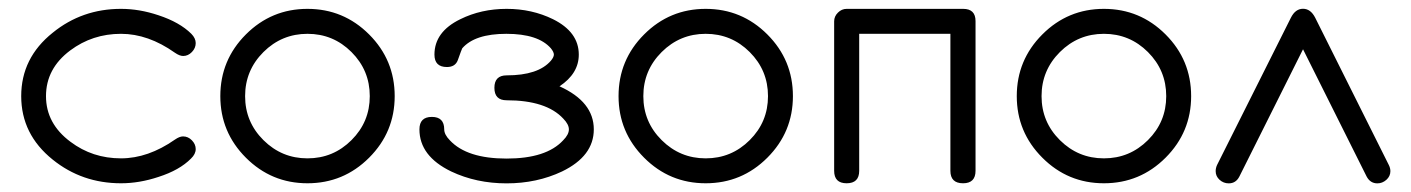

<svg xmlns="http://www.w3.org/2000/svg" viewBox="-20 -420 3234 440"><path d="M428.5 -321.3Q428.5 -309.8 419.8 -300.8Q411.1 -291.7 399.7 -291.7Q391.6 -291.7 380.9 -299.1Q319.6 -342.5 257.3 -342.5Q191.9 -342.5 140.9 -304.4Q85.4 -262.9 85.4 -199.7Q85.4 -136.7 141.6 -95Q191.9 -57.1 257.3 -57.1Q319.3 -57.1 380.9 -100.1Q391.4 -107.4 399.4 -107.4Q411.1 -107.4 419.8 -98.4Q428.5 -89.4 428.5 -78.4Q428.5 -66.9 417.7 -56.6Q391.4 -30 343.3 -14.6Q299.6 0 257.3 0Q168 0 100.8 -54.2Q28.6 -112.1 28.6 -199.7Q28.6 -287.4 100.8 -345Q168 -399.7 257.3 -399.7Q299.6 -399.7 343.3 -385Q391.6 -369.1 418.5 -342.5Q428.5 -332.3 428.5 -321.3Z M884.5 -199.7Q884.5 -117.2 825.9 -58.6Q767.3 0 684.6 0Q602.1 0 543.5 -58.6Q484.9 -117.2 484.9 -199.7Q484.9 -282.5 543.5 -341.1Q602.1 -399.7 684.6 -399.7Q767.3 -399.7 825.9 -341.1Q884.5 -282.5 884.5 -199.7ZM827.4 -199.7Q827.4 -258.8 785.5 -300.7Q743.7 -342.5 684.6 -342.5Q625.7 -342.5 583.7 -300.7Q541.7 -258.8 541.7 -199.7Q541.7 -140.6 583.7 -98.9Q625.7 -57.1 684.6 -57.1Q743.7 -57.1 785.5 -98.9Q827.4 -140.6 827.4 -199.7Z M1340.8 -123.5Q1340.8 -62.3 1268.1 -27.1Q1210.4 0.2 1140.9 0.2Q1071.5 0.2 1013.9 -27.1Q941.2 -62.3 941.2 -123.5Q941.2 -152.1 969.7 -152.1Q998 -152.1 998 -123.5Q998 -111.6 1011 -98.4Q1050 -56.6 1140.9 -56.6Q1231.9 -56.6 1270.5 -98.4Q1283.7 -111.6 1283.7 -123.5Q1283.7 -135 1270.8 -148.2Q1231.9 -190.2 1140.9 -190.2Q1113 -190.2 1113 -218.8Q1113 -247.3 1141.1 -247.3Q1213.4 -247.3 1242.4 -280.8Q1249.3 -289.1 1249.3 -294.9Q1249.3 -300.8 1242.4 -309.3Q1213.4 -342.5 1140.4 -342.5Q1068.1 -342.5 1039.3 -309.3Q1038.1 -307.4 1029.1 -282Q1023.2 -266.4 1004.2 -266.4Q975.6 -266.4 975.6 -294.9Q975.6 -347.2 1034.9 -376Q1082.8 -399.7 1141.1 -399.7Q1199 -399.7 1247.3 -376Q1306.4 -346.7 1306.4 -294.9Q1306.4 -251.5 1262.2 -222.2Q1340.8 -186.8 1340.8 -123.5Z M1797.1 -199.7Q1797.1 -117.2 1738.5 -58.6Q1679.9 0 1597.2 0Q1514.6 0 1456.1 -58.6Q1397.5 -117.2 1397.5 -199.7Q1397.5 -282.5 1456.1 -341.1Q1514.6 -399.7 1597.2 -399.7Q1679.9 -399.7 1738.5 -341.1Q1797.1 -282.5 1797.1 -199.7ZM1740 -199.7Q1740 -258.8 1698.1 -300.7Q1656.2 -342.5 1597.2 -342.5Q1538.3 -342.5 1496.3 -300.7Q1454.3 -258.8 1454.3 -199.7Q1454.3 -140.6 1496.3 -98.9Q1538.3 -57.1 1597.2 -57.1Q1656.2 -57.1 1698.1 -98.9Q1740 -140.6 1740 -199.7Z M2215.6 -28.6Q2215.6 0 2187 0Q2158 0 2158 -28.6V-342.5H1949V-28.6Q1949 0 1920.2 0Q1891.6 0 1891.6 -28.6V-371.1Q1891.6 -382.6 1900.3 -391.1Q1908.9 -399.7 1920.2 -399.7H2187.3Q2215.6 -399.7 2215.6 -371.6Z M2709.7 -199.7Q2709.7 -117.2 2651.1 -58.6Q2592.5 0 2509.8 0Q2427.2 0 2368.7 -58.6Q2310.1 -117.2 2310.1 -199.7Q2310.1 -282.5 2368.7 -341.1Q2427.2 -399.7 2509.8 -399.7Q2592.5 -399.7 2651.1 -341.1Q2709.7 -282.5 2709.7 -199.7ZM2652.6 -199.7Q2652.6 -258.8 2610.7 -300.7Q2568.8 -342.5 2509.8 -342.5Q2450.9 -342.5 2408.9 -300.7Q2366.9 -258.8 2366.9 -199.7Q2366.9 -140.6 2408.9 -98.9Q2450.9 -57.1 2509.8 -57.1Q2568.8 -57.1 2610.7 -98.9Q2652.6 -140.6 2652.6 -199.7Z M3166.3 -27.8Q3166.3 -16.1 3157.1 -7.9Q3147.9 0.2 3136.5 0.2Q3120.1 0.2 3111.8 -15.6L2966.1 -307.1L2820.3 -15.6Q2812.3 0.2 2795.9 0.2Q2783.9 0.2 2774.9 -7.9Q2765.9 -16.1 2765.9 -27.8Q2765.9 -34.7 2769 -41.7L2938.2 -379.2Q2948.5 -399.9 2966.1 -399.9Q2983.6 -399.9 2994.1 -379.2L3162.8 -41.7Q3166.3 -34.7 3166.3 -27.8Z"/></svg>

Font: EnergyBar
Style: Regular
Weight: 400
Italic angle: -10°
Version: 1.0 2000-03-28